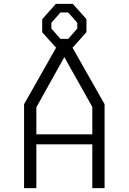

<svg xmlns="http://www.w3.org/2000/svg" viewBox="-20 -965 660 985"><path d="M103.5 0H166.5V-224.5H453.5V0H516.5V-430.5L351.5 -721.5H353.5L423.5 -800V-867L353.5 -945H266.5L196.5 -866.5V-799.5L266.5 -721.5H268.5L103.5 -430.5ZM166.5 -276V-414.5L310 -672L453.5 -416.5V-276ZM243.5 -818.5V-848L290 -901H330L376.5 -848V-818.5L330 -765.5H290Z"/></svg>

Font: Monaspace Krypton ExtraLight
Style: Regular
Weight: 200
Designer: Riley Cran & the Lettermatic Team
Foundry: Lettermatic
Version: Version 1.101 (Monaspace Krypton)